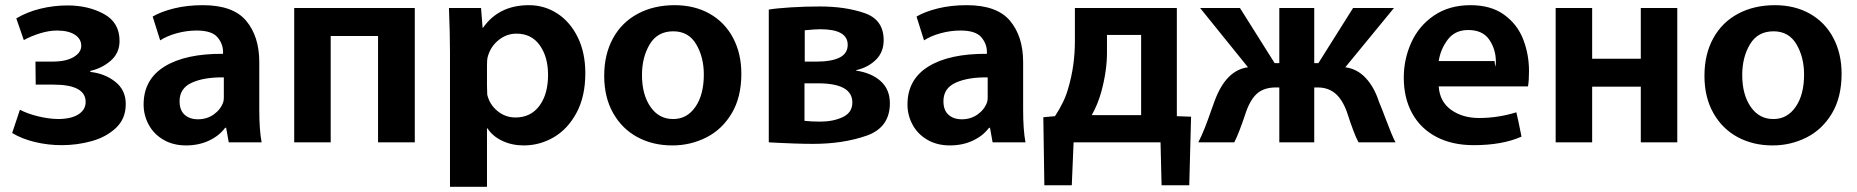

<svg xmlns="http://www.w3.org/2000/svg" viewBox="-20 -522 7175 742"><path d="M184 -284Q235 -284 264.5 -301.5Q294 -319 294 -345Q294 -372 269 -388Q244 -404 200 -404Q170 -404 135.5 -393.5Q101 -383 72 -367L43 -451Q85 -476 136.5 -488.5Q188 -501 241 -501Q321 -501 381.5 -468Q442 -435 442 -364Q442 -317 408 -287.5Q374 -258 329 -248V-244Q385 -238 425.5 -206Q466 -174 466 -120Q466 -63 428 -27.5Q390 8 334 23.5Q278 39 218 39Q166 39 115.5 27Q65 15 27 -8L57 -98Q85 -83 125 -73Q165 -63 203 -62Q255 -62 283 -80Q311 -98 311 -128Q311 -195 186 -195H118L117 -284Z M982 -98Q982 -20 991 28H864L854 -28H850Q827 3 787.5 21.5Q748 40 699 40Q649 40 611.5 18Q574 -4 554.5 -40.5Q535 -77 535 -118Q535 -215 616 -265Q697 -315 842 -314V-321Q842 -353 820 -378.5Q798 -404 740 -404Q701 -404 663 -393.5Q625 -383 599 -366L570 -458Q602 -477 652.5 -489.5Q703 -502 764 -502Q881 -502 931.5 -441.5Q982 -381 982 -282ZM845 -223Q769 -224 721.5 -202.5Q674 -181 674 -131Q674 -96 693.5 -78.5Q713 -61 745 -61Q780 -61 806.5 -80Q833 -99 843 -128Q845 -136 845 -145Q845 -154 845 -157Z M1117 -491H1583V28H1441V-383H1258V28H1117Z M1719 -318Q1719 -393 1715 -491H1839L1845 -415H1847Q1908 -502 2024 -502Q2084 -502 2133.5 -470Q2183 -438 2212.5 -378.5Q2242 -319 2242 -239Q2242 -149 2208 -86Q2174 -23 2120 8.5Q2066 40 2004 40Q1958 40 1920.5 22Q1883 4 1864 -26H1862V200H1719ZM1862 -191 1863 -156Q1872 -118 1902.5 -93Q1933 -68 1972 -68Q2031 -68 2064.5 -113Q2098 -158 2098 -233Q2098 -302 2066 -347Q2034 -392 1976 -392Q1937 -392 1905.5 -366Q1874 -340 1864 -299Q1862 -291 1862 -268Z M2578 40Q2503 40 2443.5 8Q2384 -24 2349.5 -85Q2315 -146 2315 -229Q2315 -312 2349 -374Q2383 -436 2445 -469Q2507 -502 2587 -502Q2664 -502 2722.5 -469Q2781 -436 2813 -375.5Q2845 -315 2845 -237Q2845 -146 2807.5 -83.5Q2770 -21 2709 9.5Q2648 40 2579 40ZM2582 -62Q2635 -62 2667.5 -109Q2700 -156 2700 -234Q2700 -301 2670.5 -351Q2641 -401 2582 -401Q2521 -401 2491 -351Q2461 -301 2461 -232Q2461 -157 2493.5 -109.5Q2526 -62 2581 -62Z M2951 -485Q2980 -490 3035.5 -493.5Q3091 -497 3148 -497Q3247 -497 3321 -471.5Q3395 -446 3395 -367Q3395 -320 3364.5 -290.5Q3334 -261 3289 -251V-249Q3349 -240 3384 -208Q3419 -176 3419 -123Q3419 -29 3328.5 2.5Q3238 34 3122 34Q3089 34 3047.5 32.5Q3006 31 2987 30L2951 28ZM3139 -284Q3193 -284 3224.5 -299.5Q3256 -315 3256 -349Q3256 -409 3150 -409Q3130 -409 3090 -405V-284ZM3089 -55Q3117 -52 3150 -52Q3200 -52 3237 -69.5Q3274 -87 3274 -126Q3274 -200 3141 -200H3089Z M3934 -98Q3934 -20 3943 28H3816L3806 -28H3802Q3779 3 3739.5 21.5Q3700 40 3651 40Q3601 40 3563.5 18Q3526 -4 3506.5 -40.5Q3487 -77 3487 -118Q3487 -215 3568 -265Q3649 -315 3794 -314V-321Q3794 -353 3772 -378.5Q3750 -404 3692 -404Q3653 -404 3615 -393.5Q3577 -383 3551 -366L3522 -458Q3554 -477 3604.5 -489.5Q3655 -502 3716 -502Q3833 -502 3883.5 -441.5Q3934 -381 3934 -282ZM3797 -223Q3721 -224 3673.5 -202.5Q3626 -181 3626 -131Q3626 -96 3645.5 -78.5Q3665 -61 3697 -61Q3732 -61 3758.5 -80Q3785 -99 3795 -128Q3797 -136 3797 -145Q3797 -154 3797 -157Z M4528 -491V-73L4583 -71L4576 194H4469L4465 28H4129L4122 194H4016L4012 -69L4057 -73Q4094 -129 4108 -180Q4134 -267 4134 -363V-491ZM4258 -318Q4258 -248 4236 -167Q4222 -117 4199 -77H4390V-387H4258Z M4772 -491 4906 -278H4924V-491H5059V-278H5075L5209 -491H5367L5179 -262Q5225 -256 5258 -220.5Q5291 -185 5309 -129Q5317 -110 5323 -94.5Q5329 -79 5333 -68Q5360 4 5373 28H5230Q5213 -3 5185 -90Q5167 -139 5139.5 -161.5Q5112 -184 5073 -184H5059V28H4924V-184H4910Q4867 -184 4840.5 -162.5Q4814 -141 4796 -91Q4767 -4 4750 28H4611Q4624 3 4636.5 -29Q4649 -61 4660 -93L4673 -129Q4717 -251 4803 -262L4618 -491Z M5540 -188Q5544 -129 5588 -97.5Q5632 -66 5696 -66Q5769 -66 5840 -88Q5847 -60 5860 6Q5786 39 5675 39Q5592 39 5531 7Q5470 -25 5437.5 -84Q5405 -143 5405 -222Q5405 -294 5434.5 -358.5Q5464 -423 5522.5 -462.5Q5581 -502 5663 -502Q5742 -502 5793 -465Q5844 -428 5866.5 -370Q5889 -312 5889 -247Q5889 -210 5885 -188ZM5756 -286Q5756 -276 5760 -264L5761 -283Q5761 -331 5735.5 -368.5Q5710 -406 5654 -406Q5603 -406 5575 -369Q5547 -332 5540 -286Z M5992 -491H6133V-295H6321V-491H6462V28H6321V-187H6133V28H5992Z M6830 40Q6755 40 6695.5 8Q6636 -24 6601.5 -85Q6567 -146 6567 -229Q6567 -312 6601 -374Q6635 -436 6697 -469Q6759 -502 6839 -502Q6916 -502 6974.5 -469Q7033 -436 7065 -375.5Q7097 -315 7097 -237Q7097 -146 7059.5 -83.5Q7022 -21 6961 9.5Q6900 40 6831 40ZM6834 -62Q6887 -62 6919.5 -109Q6952 -156 6952 -234Q6952 -301 6922.5 -351Q6893 -401 6834 -401Q6773 -401 6743 -351Q6713 -301 6713 -232Q6713 -157 6745.5 -109.5Q6778 -62 6833 -62Z"/></svg>

Font: LINE Seed Sans KR Bold
Style: Regular
Weight: 700
Designer: LINE BX Design & Sandoll Inc & Dalton Maag Ltd
Foundry: Sandoll Inc.
Version: Version 1.000